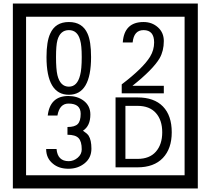

<svg xmlns="http://www.w3.org/2000/svg" viewBox="-20 -980 1195 1090"><path d="M1103 90H53V-960H1103ZM1028 15V-885H128V15ZM497 -656Q497 -442 371 -442Q244 -442 244 -656Q244 -744 265 -789Q294 -855 371 -855Q448 -855 477 -789Q497 -745 497 -656ZM444 -656Q444 -723 435 -752Q420 -809 371 -809Q322 -809 306 -752Q298 -723 298 -656Q298 -587 306 -553Q322 -488 371 -488Q419 -488 435 -554Q444 -587 444 -656ZM910 -450H671V-501Q792 -593 832 -658Q855 -696 855 -739Q855 -809 795 -809Q740 -809 733 -739H677Q685 -855 795 -855Q843 -855 876.5 -825Q910 -795 910 -747Q910 -691 886 -649Q848 -585 732 -493H910ZM499 -136Q499 -84 460.5 -53Q422 -22 369 -22Q314 -22 280 -51Q242 -82 242 -134H301Q307 -65 370 -65Q398 -65 421 -84.5Q444 -104 444 -132Q444 -177 426 -196Q408 -215 363 -215V-259Q405 -259 421.5 -276Q438 -293 438 -334Q438 -392 369 -392Q318 -392 306 -324H251Q264 -435 368 -435Q419 -435 454 -409Q493 -380 493 -330Q493 -265 451 -238Q475 -222 483 -210Q499 -185 499 -136ZM955 -229Q955 -136 904.5 -83Q854 -30 760 -30H636V-427H760Q855 -427 905 -375.5Q955 -324 955 -229ZM901 -229Q901 -298 865 -338.5Q829 -379 761 -379H692V-78H761Q829 -78 865 -119Q901 -160 901 -229Z"/></svg>

Font: Unicode BMP Fallback SIL
Style: Regular
Weight: 400
Foundry: NRSI, SIL International
Version: Version 5.1 Based on Unicode 5.1